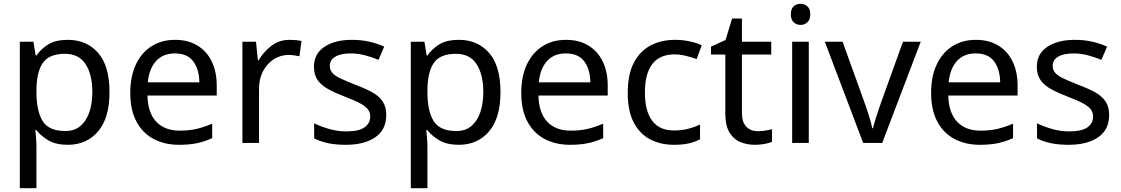

<svg xmlns="http://www.w3.org/2000/svg" viewBox="-20 -757 5940 1017"><path d="M340 -546Q439 -546 499.5 -477Q560 -408 560 -269Q560 -132 499.5 -61Q439 10 339 10Q277 10 236.5 -13.5Q196 -37 173 -68H167Q169 -51 171 -25Q173 1 173 20V240H85V-536H157L169 -463H173Q197 -498 236 -522Q275 -546 340 -546ZM324 -472Q242 -472 208.5 -426Q175 -380 173 -286V-269Q173 -170 205.5 -116.5Q238 -63 326 -63Q375 -63 406.5 -90Q438 -117 453.5 -163.5Q469 -210 469 -270Q469 -362 433.5 -417Q398 -472 324 -472Z M907 -546Q976 -546 1025.5 -516Q1075 -486 1101.5 -431.5Q1128 -377 1128 -304V-251H761Q763 -160 807.5 -112.5Q852 -65 932 -65Q983 -65 1022.5 -74.5Q1062 -84 1104 -102V-25Q1063 -7 1023 1.5Q983 10 928 10Q852 10 793.5 -21Q735 -52 702.5 -113.5Q670 -175 670 -264Q670 -352 699.5 -415Q729 -478 782.5 -512Q836 -546 907 -546ZM906 -474Q843 -474 806.5 -433.5Q770 -393 763 -321H1036Q1035 -389 1004 -431.5Q973 -474 906 -474Z M1514 -546Q1529 -546 1546.5 -544.5Q1564 -543 1577 -540L1566 -459Q1553 -462 1537.5 -464Q1522 -466 1508 -466Q1467 -466 1431 -443.5Q1395 -421 1373.5 -380.5Q1352 -340 1352 -286V0H1264V-536H1336L1346 -438H1350Q1376 -482 1417 -514Q1458 -546 1514 -546Z M2026 -148Q2026 -70 1968 -30Q1910 10 1812 10Q1756 10 1715.5 1Q1675 -8 1644 -24V-104Q1676 -88 1721.5 -74.5Q1767 -61 1814 -61Q1881 -61 1911 -82.5Q1941 -104 1941 -140Q1941 -160 1930 -176Q1919 -192 1890.5 -208Q1862 -224 1809 -244Q1757 -264 1720 -284Q1683 -304 1663 -332Q1643 -360 1643 -404Q1643 -472 1698.5 -509Q1754 -546 1844 -546Q1893 -546 1935.5 -536.5Q1978 -527 2015 -510L1985 -440Q1951 -454 1914 -464Q1877 -474 1838 -474Q1784 -474 1755.5 -456.5Q1727 -439 1727 -409Q1727 -387 1740 -371.5Q1753 -356 1783.5 -341.5Q1814 -327 1865 -307Q1916 -288 1952 -268Q1988 -248 2007 -219.5Q2026 -191 2026 -148Z M2411 -546Q2510 -546 2570.5 -477Q2631 -408 2631 -269Q2631 -132 2570.5 -61Q2510 10 2410 10Q2348 10 2307.5 -13.5Q2267 -37 2244 -68H2238Q2240 -51 2242 -25Q2244 1 2244 20V240H2156V-536H2228L2240 -463H2244Q2268 -498 2307 -522Q2346 -546 2411 -546ZM2395 -472Q2313 -472 2279.5 -426Q2246 -380 2244 -286V-269Q2244 -170 2276.5 -116.5Q2309 -63 2397 -63Q2446 -63 2477.5 -90Q2509 -117 2524.5 -163.5Q2540 -210 2540 -270Q2540 -362 2504.5 -417Q2469 -472 2395 -472Z M2978 -546Q3047 -546 3096.5 -516Q3146 -486 3172.5 -431.5Q3199 -377 3199 -304V-251H2832Q2834 -160 2878.5 -112.5Q2923 -65 3003 -65Q3054 -65 3093.5 -74.5Q3133 -84 3175 -102V-25Q3134 -7 3094 1.5Q3054 10 2999 10Q2923 10 2864.5 -21Q2806 -52 2773.5 -113.5Q2741 -175 2741 -264Q2741 -352 2770.5 -415Q2800 -478 2853.5 -512Q2907 -546 2978 -546ZM2977 -474Q2914 -474 2877.5 -433.5Q2841 -393 2834 -321H3107Q3106 -389 3075 -431.5Q3044 -474 2977 -474Z M3550 10Q3479 10 3423.5 -19Q3368 -48 3336.5 -109Q3305 -170 3305 -265Q3305 -364 3338 -426Q3371 -488 3427.5 -517Q3484 -546 3556 -546Q3597 -546 3635 -537.5Q3673 -529 3697 -517L3670 -444Q3646 -453 3614 -461Q3582 -469 3554 -469Q3396 -469 3396 -266Q3396 -169 3434.5 -117.5Q3473 -66 3549 -66Q3593 -66 3626.5 -75Q3660 -84 3688 -97V-19Q3661 -5 3628.5 2.5Q3596 10 3550 10Z M3994 -62Q4014 -62 4035 -65.5Q4056 -69 4069 -73V-6Q4055 1 4029 5.5Q4003 10 3979 10Q3937 10 3901.5 -4.5Q3866 -19 3844 -55Q3822 -91 3822 -156V-468H3746V-510L3823 -545L3858 -659H3910V-536H4065V-468H3910V-158Q3910 -109 3933.5 -85.5Q3957 -62 3994 -62Z M4221 -737Q4241 -737 4256.5 -723.5Q4272 -710 4272 -681Q4272 -653 4256.5 -639Q4241 -625 4221 -625Q4199 -625 4184 -639Q4169 -653 4169 -681Q4169 -710 4184 -723.5Q4199 -737 4221 -737ZM4264 -536V0H4176V-536Z M4552 0 4349 -536H4443L4557 -220Q4565 -198 4574 -171Q4583 -144 4590 -119.5Q4597 -95 4600 -78H4604Q4608 -95 4615.5 -120Q4623 -145 4632.5 -172Q4642 -199 4649 -220L4763 -536H4857L4653 0Z M5149 -546Q5218 -546 5267.5 -516Q5317 -486 5343.5 -431.5Q5370 -377 5370 -304V-251H5003Q5005 -160 5049.5 -112.5Q5094 -65 5174 -65Q5225 -65 5264.5 -74.5Q5304 -84 5346 -102V-25Q5305 -7 5265 1.5Q5225 10 5170 10Q5094 10 5035.5 -21Q4977 -52 4944.5 -113.5Q4912 -175 4912 -264Q4912 -352 4941.5 -415Q4971 -478 5024.5 -512Q5078 -546 5149 -546ZM5148 -474Q5085 -474 5048.5 -433.5Q5012 -393 5005 -321H5278Q5277 -389 5246 -431.5Q5215 -474 5148 -474Z M5855 -148Q5855 -70 5797 -30Q5739 10 5641 10Q5585 10 5544.5 1Q5504 -8 5473 -24V-104Q5505 -88 5550.5 -74.5Q5596 -61 5643 -61Q5710 -61 5740 -82.5Q5770 -104 5770 -140Q5770 -160 5759 -176Q5748 -192 5719.5 -208Q5691 -224 5638 -244Q5586 -264 5549 -284Q5512 -304 5492 -332Q5472 -360 5472 -404Q5472 -472 5527.5 -509Q5583 -546 5673 -546Q5722 -546 5764.5 -536.5Q5807 -527 5844 -510L5814 -440Q5780 -454 5743 -464Q5706 -474 5667 -474Q5613 -474 5584.5 -456.5Q5556 -439 5556 -409Q5556 -387 5569 -371.5Q5582 -356 5612.5 -341.5Q5643 -327 5694 -307Q5745 -288 5781 -268Q5817 -248 5836 -219.5Q5855 -191 5855 -148Z"/></svg>

Font: Noto Sans Tifinagh Ghat
Style: Regular
Weight: 400
Designer: JamraPatel
Foundry: JamraPatel LLC
Version: Version 2.006; ttfautohint (v1.8.4.7-5d5b)